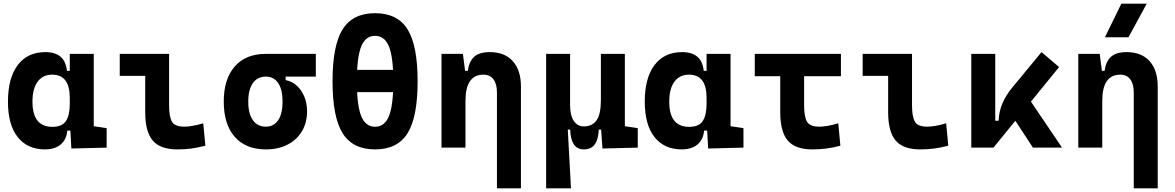

<svg xmlns="http://www.w3.org/2000/svg" viewBox="-20 -815 6485 1060"><path d="M228.5 9.8Q131.3 9.8 77.6 -58.3Q23.9 -126.5 23.9 -253.9Q23.9 -384.3 77.9 -455.8Q131.8 -527.3 230.5 -527.3Q284.7 -527.3 314.5 -501.7Q344.2 -476.1 349.6 -423.8H395.5L365.2 -274.9Q365.2 -338.9 341.1 -370.8Q316.9 -402.8 268.1 -402.8Q216.3 -402.8 187.7 -364Q159.2 -325.2 159.2 -253.9Q159.2 -114.7 269 -114.7Q322.8 -114.7 344 -146.7Q365.2 -178.7 365.2 -242.7V-267.1L400.4 -93.8H351.6Q348.6 -59.6 332.5 -36.4Q316.4 -13.2 290 -1.7Q263.7 9.8 228.5 9.8ZM374 4.9 365.2 -151.9V-254.4H497.6V-118.2L568.8 -107.4V0ZM365.2 -211.4V-517.6H497.6V-212.4Z M959 9.8Q864.7 9.8 823.2 -39.1Q781.7 -87.9 781.7 -195.3V-517.6H913.6V-232.9Q913.6 -171.4 929.2 -143.6Q944.8 -115.7 998 -115.7Q1039.1 -115.7 1102.1 -134.3L1113.8 -10.7Q1073.7 0 1037.4 4.9Q1001 9.8 959 9.8ZM641.1 -396V-517.6H804.7V-396Z M1447.8 9.8Q1337.4 9.8 1276.4 -59.1Q1215.3 -127.9 1215.3 -253.9Q1215.3 -379.4 1276.4 -448.5Q1337.4 -517.6 1447.8 -517.6L1557.1 -486.8V-372.6Q1590.8 -366.7 1617.7 -342.8Q1644.5 -318.8 1659.9 -282Q1675.3 -245.1 1675.3 -201.2Q1675.3 -137.7 1647 -90.3Q1618.7 -43 1567.6 -16.6Q1516.6 9.8 1447.8 9.8ZM1447.8 -115.7Q1491.7 -115.7 1515.9 -151.6Q1540 -187.5 1540 -253.9Q1540 -320.3 1515.9 -356.2Q1491.7 -392.1 1447.8 -392.1Q1401.4 -392.1 1376 -356.2Q1350.6 -320.3 1350.6 -253.9Q1350.6 -187.5 1376 -151.6Q1401.4 -115.7 1447.8 -115.7ZM1447.8 -392.1V-517.6H1723.6V-392.1Z M2050.8 9.8Q1927.3 9.8 1871.6 -79.3Q1815.9 -168.5 1815.9 -366.2Q1815.9 -564 1871.6 -653.1Q1927.3 -742.2 2050.8 -742.2Q2174.3 -742.2 2230 -653.1Q2285.6 -564 2285.6 -366.2Q2285.6 -168.5 2230 -79.3Q2174.3 9.8 2050.8 9.8ZM2050.8 -115.2Q2103.7 -115.2 2127.6 -174.6Q2151.4 -233.9 2151.4 -366.2Q2151.4 -498.5 2127.6 -557.9Q2103.7 -617.2 2050.8 -617.2Q1997.8 -617.2 1974 -557.9Q1950.2 -498.5 1950.2 -366.2Q1950.2 -233.9 1974 -174.6Q1997.8 -115.2 2050.8 -115.2ZM1851.6 -306.2V-429.2H2262.2V-306.2Z M2723.6 224.6V-304.2Q2723.6 -351.6 2704.3 -377.2Q2685.1 -402.8 2649.3 -402.8Q2549.8 -402.8 2549.8 -258.3L2519.5 -423.8H2562.5Q2569.8 -476.1 2598.1 -501.7Q2626.5 -527.3 2684.1 -527.3Q2766.1 -527.3 2811 -477.5Q2856 -427.7 2856 -336.9V224.6ZM2417.5 0V-517.6H2535.6L2549.8 -408.2V0Z M3203.6 9.8Q3131.3 9.8 3127.9 -99.6H3096.2L2995.1 -175.8V-517.6H3127.4V-234.4Q3127.4 -178.2 3147.7 -147.7Q3168 -117.2 3203.6 -117.2Q3250 -117.2 3273.7 -150.9Q3297.4 -184.6 3297.4 -263.7L3319.8 -99.6H3285.6Q3283.7 -44.9 3263.4 -17.6Q3243.2 9.8 3203.6 9.8ZM2995.1 224.6V-210L3113.8 -115.7L3132.3 224.6ZM3306.2 4.9 3297.4 -119.1V-234.4H3429.7V-118.2L3501 -107.4V0ZM3297.4 -146.5V-517.6H3429.7V-175.8Z M3744.1 9.8Q3647 9.8 3593.3 -58.3Q3539.6 -126.5 3539.6 -253.9Q3539.6 -384.3 3593.5 -455.8Q3647.5 -527.3 3746.1 -527.3Q3800.3 -527.3 3830.1 -501.7Q3859.9 -476.1 3865.2 -423.8H3911.1L3880.9 -274.9Q3880.9 -338.9 3856.7 -370.8Q3832.5 -402.8 3783.7 -402.8Q3731.9 -402.8 3703.4 -364Q3674.8 -325.2 3674.8 -253.9Q3674.8 -114.7 3784.7 -114.7Q3838.4 -114.7 3859.6 -146.7Q3880.9 -178.7 3880.9 -242.7V-267.1L3916 -93.8H3867.2Q3864.3 -59.6 3848.1 -36.4Q3832 -13.2 3805.7 -1.7Q3779.3 9.8 3744.1 9.8ZM3889.6 4.9 3880.9 -151.9V-254.4H4013.2V-118.2L4084.5 -107.4V0ZM3880.9 -211.4V-517.6H4013.2V-212.4Z M4464.8 9.8Q4370.6 9.8 4329.1 -39.1Q4287.6 -87.9 4287.6 -195.3V-517.6H4419.4V-232.9Q4419.4 -171.4 4435.1 -143.6Q4450.8 -115.7 4503.9 -115.7Q4523.9 -115.7 4551 -120.4Q4578.1 -125 4607.9 -134.3L4619.6 -10.7Q4582 0 4543.2 4.9Q4504.4 9.8 4464.8 9.8ZM4147 -394.5V-517.6H4622.6V-394.5Z M5060.5 9.8Q4966.3 9.8 4924.8 -39.1Q4883.3 -87.9 4883.3 -195.3V-517.6H5015.1V-232.9Q5015.1 -171.4 5030.8 -143.6Q5046.4 -115.7 5099.6 -115.7Q5140.6 -115.7 5203.6 -134.3L5215.3 -10.7Q5175.3 0 5138.9 4.9Q5102.5 9.8 5060.5 9.8ZM4742.7 -396V-517.6H4906.2V-396Z M5464.8 0 5446.3 -148.4H5493.2Q5494.6 -197.3 5513.7 -242.9Q5532.7 -288.6 5568.4 -331.5L5730 -527.3L5827.1 -444.8ZM5342.3 0V-517.6H5474.6V-52.2L5464.8 0ZM5682.6 0 5533.2 -228.5 5642.6 -296.9 5843.3 0Z M6239.3 224.6V-304.2Q6239.3 -351.6 6220 -377.2Q6200.7 -402.8 6164.9 -402.8Q6065.4 -402.8 6065.4 -258.3L6035.2 -423.8H6078.1Q6085.4 -476.1 6113.8 -501.7Q6142.1 -527.3 6199.7 -527.3Q6281.7 -527.3 6326.7 -477.5Q6371.6 -427.7 6371.6 -336.9V224.6ZM5933.1 0V-517.6H6051.3L6065.4 -408.2V0ZM6080.1 -609.4 6170.9 -794.9H6311L6210.4 -609.4Z"/></svg>

Font: Cascadia Code
Style: Regular
Weight: 400
Monospace: yes
Designer: Aaron Bell
Foundry: Saja Typeworks
Version: Version 2106.017